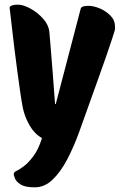

<svg xmlns="http://www.w3.org/2000/svg" viewBox="-20 -613 514 823"><path d="M129 190Q87 190 68 177.5Q49 165 44 151.5Q39 138 39 136Q39 127 44 123.5Q49 120 54 118Q62 114 81.5 100Q101 86 123 56.5Q145 27 160 -21Q127 -40 106.5 -76Q86 -112 78 -150Q73 -175 67 -216Q61 -257 54.5 -306Q48 -355 42 -403Q36 -451 31.5 -491.5Q27 -532 24 -556.5Q21 -581 21 -581Q26 -593 57 -593Q80 -593 111 -576Q142 -559 166 -531.5Q190 -504 192 -471Q193 -459 197 -412Q201 -365 206 -300Q211 -235 216 -167H219L326 -576Q329 -588 359 -588Q381 -588 407.5 -577Q434 -566 453.5 -546Q473 -526 473 -499Q473 -495 473 -490Q473 -485 471 -480Q470 -476 461 -448Q452 -420 436.5 -375.5Q421 -331 401.5 -276.5Q382 -222 361 -163.5Q340 -105 320 -49Q297 15 268.5 69.5Q240 124 205.5 157Q171 190 129 190Z"/></svg>

Font: Protest Riot
Style: Regular
Weight: 400
Designer: Octavio Pardo
Foundry: Ashler Design
Version: Version 2.005; ttfautohint (v1.8.4.7-5d5b)